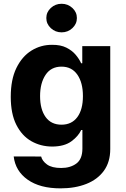

<svg xmlns="http://www.w3.org/2000/svg" viewBox="-20 -789 673 1028"><path d="M304 219.5Q193.9 219.5 128.2 173.1Q62.5 126.8 53.3 48.7L200.3 49Q206 72.8 231.7 91.6Q257.5 110.4 307.5 110.4Q356.9 110.4 389 86.5Q421.2 62.5 421.2 6.4V-93H414.8Q399.5 -59.7 361.9 -32.1Q324.2 -4.6 259.2 -4.3Q197.8 -4.6 147.5 -33.2Q97.3 -61.8 67.5 -120.7Q37.6 -179.7 37.6 -270.6Q37.6 -363.6 68 -425.4Q98.4 -487.2 148.6 -518.3Q198.9 -549.4 258.9 -549Q304.7 -549.4 335.4 -533.9Q366.1 -518.5 385.3 -495.6Q404.5 -472.7 414.4 -450.3H420.5V-541.9H570.3V8.9Q570.3 78.5 536.2 125.4Q502.1 172.2 442.1 195.8Q382.1 219.5 304 219.5ZM309.3 -121.4Q364 -121.4 394 -161.9Q424 -202.4 424 -274.5Q424 -346.2 394.2 -389.2Q364.3 -432.2 309.3 -432.2Q253.2 -432.2 223.9 -388.1Q194.6 -344.1 194.6 -274.5Q194.6 -203.8 224.1 -162.6Q253.6 -121.4 309.3 -121.4ZM309.7 -615.8Q276.3 -615.8 252.1 -638.3Q228 -660.9 228 -692.5Q228 -724.1 252.1 -746.4Q276.3 -768.8 309.7 -768.8Q343.4 -768.8 367.5 -746.4Q391.7 -724.1 391.7 -692.5Q391.7 -660.9 367.5 -638.3Q343.4 -615.8 309.7 -615.8Z"/></svg>

Font: Inter Zeller
Style: Bold
Weight: 700
Designer: Rasmus Andersson; Joe Bland
Foundry: zeller
Version: Version 3.015;git-dec3a8cb1